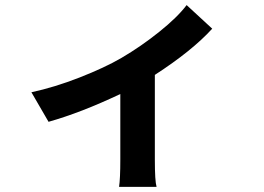

<svg xmlns="http://www.w3.org/2000/svg" viewBox="-20 -647 1040 755"><path d="M713.9 -627 814.5 -534.2Q735.4 -447.3 588.9 -352.5V-19.5Q588.9 65.4 595.7 87.9H448.2Q453.1 55.7 453.1 -19.5V-277.3Q298.8 -204.1 170.9 -168L103.5 -284.2Q194.3 -303.7 293 -342.3Q391.6 -380.9 457 -418.9Q535.2 -464.8 606.4 -522Q677.7 -579.1 713.9 -627Z"/></svg>

Font: Gen Shin Gothic Monospace Bold
Style: Bold
Weight: 700
Designer: [Source Han Sans]
Ryoko NISHIZUKA  (kana & ideographs); Paul D. Hunt (Latin, Greek & Cyrillic); Wenlong ZHANG  (bopomofo
Version: Version 1.002.20150607